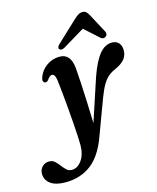

<svg xmlns="http://www.w3.org/2000/svg" viewBox="-249 -768 906 1107"><g transform="rotate(-15 204.0 -214.0)"><path d="M330.5 -296Q360 -380 393.2 -421.2Q426.5 -462.5 469 -462.5Q495 -462.5 509.5 -446Q524 -429.5 524 -403Q524 -371 505.8 -349.2Q487.5 -327.5 453.5 -312Q429 -302 409.8 -287Q390.5 -272 373.8 -245Q357 -218 339.5 -172L260 41.5Q221.5 149.5 157.5 198.2Q93.5 247 3.5 247Q-55 247 -85.5 224.2Q-116 201.5 -116 164.5Q-116 140 -99.8 123Q-83.5 106 -58.5 106Q-38.5 106 -24.8 118.2Q-11 130.5 0.8 146.5Q12.5 162.5 25.5 174.8Q38.5 187 56.5 187Q91.5 187 116.2 152.5Q141 118 141.5 62Q141.5 41 139.5 4Q137.5 -33 134.2 -78.5Q131 -124 126.8 -170.8Q122.5 -217.5 118.5 -259Q114.5 -300.5 111 -328.5Q106 -372 87 -372Q73.5 -372 58 -349Q48 -336.5 36 -340.5Q30 -342.5 27.2 -350.8Q24.5 -359 30 -374Q43.5 -412 78.2 -437Q113 -462 156.5 -462Q222 -462 230.5 -374.5Q233.5 -342 236.5 -286Q239.5 -230 242.2 -165.5Q245 -101 246.5 -41.5ZM201 -506.5Q177.5 -492 166.5 -504.5Q157.5 -516 177 -534L300.5 -650Q314 -662.5 325.5 -669.5Q337 -676.5 350.5 -676.5Q364 -676.5 371.8 -669.5Q379.5 -662.5 386.5 -650L449 -533.5Q453.5 -524 451.5 -516.2Q449.5 -508.5 443.5 -504.5Q427.5 -493 412 -507L328 -583Z"/></g></svg>

Font: Fraunces 72pt Soft SemiBold
Style: Italic
Weight: 600
Italic angle: -16°
Version: Version 1.000;[b76b70a41]